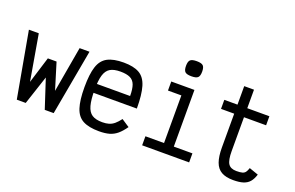

<svg xmlns="http://www.w3.org/2000/svg" viewBox="-103 -1274 2607 1697"><g transform="rotate(20 1200.0 -425.0)"><path d="M126 0 15 -618H108L182 -188L259 -437H341L417 -189L492 -618H585L473 0H389L300 -272L210 0Z M903 14Q807 14 751.5 -15.5Q696 -45 673 -116Q650 -187 650 -309Q650 -432 673 -502.5Q696 -573 751.5 -602.5Q807 -632 903 -632Q997 -632 1051 -601Q1105 -570 1127.5 -494.5Q1150 -419 1150 -289H679V-373H1056Q1056 -439 1042 -477Q1028 -515 994.5 -531Q961 -547 903 -547Q841 -547 806.5 -526Q772 -505 757 -455.5Q742 -406 742 -318Q742 -224 757 -170Q772 -116 806.5 -93.5Q841 -71 903 -71Q938 -71 965 -79Q992 -87 1015 -106.5Q1038 -126 1063 -159L1137 -110Q1104 -63 1072 -36Q1040 -9 1000 2.5Q960 14 903 14Z M1480 0V-591L1538 -533H1354V-618H1572V0ZM1305 0V-85H1747V0ZM1505 -722Q1461 -722 1445 -737Q1429 -752 1429 -793Q1429 -834 1445 -849Q1461 -864 1505 -864Q1549 -864 1565 -849Q1581 -834 1581 -793Q1581 -752 1565 -737Q1549 -722 1505 -722Z M2165 14Q2096 14 2054 -10Q2012 -34 1993 -86.5Q1974 -139 1974 -223V-541H1850V-626H1974V-800H2066V-626H2274V-541H2066V-223Q2066 -138 2088 -104.5Q2110 -71 2165 -71Q2201 -71 2220 -76.5Q2239 -82 2249 -95.5Q2259 -109 2268 -136L2354 -106Q2340 -61 2317.5 -35Q2295 -9 2258.5 2.5Q2222 14 2165 14Z"/></g></svg>

Font: Victor Mono SemiBold
Style: Regular
Weight: 600
Monospace: yes
Designer: Rune Bjørnerås
Version: Version 1.561;gftools[0.9.30]